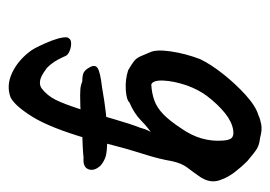

<svg xmlns="http://www.w3.org/2000/svg" viewBox="-111 -320 630 448"><g transform="rotate(90 204.0 -96.0)"><path d="M208 194Q180 205 149.5 190.5Q119 176 97 145Q93 139 86.5 125.5Q80 112 74.5 97.5Q69 83 67.5 72Q66 61 69 59Q72 53 81.5 53Q91 53 100 57Q109 61 111 67Q114 74 119 83.5Q124 93 131 101.5Q138 110 142 112Q158 124 168.5 125.5Q179 127 186 122Q203 109 213 89Q223 69 237 25Q248 -12 258.5 -48.5Q269 -85 278 -108Q281 -120 285.5 -128.5Q290 -137 294 -141H300Q278 -127 261.5 -110.5Q245 -94 219 -83Q213 -76 189.5 -74.5Q166 -73 144 -80Q130 -88 123 -93.5Q116 -99 112 -107.5Q108 -116 102 -131Q95 -146 100 -180Q105 -214 118 -248Q130 -273 153 -302Q176 -331 202 -354.5Q228 -378 249 -384Q257 -388 270 -390.5Q283 -393 301 -388Q318 -386 327 -380.5Q336 -375 356 -358Q369 -345 381 -329.5Q393 -314 398 -300Q405 -285 402.5 -271Q400 -257 390 -244Q381 -231 371 -218Q361 -205 356 -182Q351 -152 339 -114.5Q327 -77 319 -45L303 17Q278 102 253 142.5Q228 183 208 194ZM177 -134Q197 -135 214 -141Q231 -147 246.5 -162Q262 -177 279 -203Q296 -227 303 -251.5Q310 -276 308 -301Q307 -317 301.5 -322Q296 -327 283 -325Q264 -322 244 -306Q224 -290 204 -264Q189 -244 179 -216Q169 -186 168 -162Q167 -138 177 -134ZM203 32Q197 32 188.5 31.5Q180 31 170 27Q155 27 149 23.5Q143 20 139 13Q129 -2 138.5 -8.5Q148 -15 183 -19Q217 -25 243.5 -28Q270 -31 308 -31Q332 -31 343.5 -28Q355 -25 366 -16Q380 -1 375 12.5Q370 26 348 24Q341 25 321.5 26Q302 27 284 27Q275 28 252.5 30Q230 32 203 32Z"/></g></svg>

Font: Caveat Medium
Style: Regular
Weight: 500
Designer: Pablo Impallari
Foundry: Pablo Impallari
Version: Version 2.000